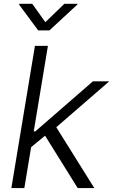

<svg xmlns="http://www.w3.org/2000/svg" viewBox="-20 -962 579 982"><path d="M132.8 -204.1 147 -290H160.6L455.1 -545.9H538.6L245.1 -291.5L237.8 -290.5ZM38.1 0 158.7 -727.5H225.1L104.5 0ZM377.4 0 204.1 -278.3 259.8 -324.2 462.4 0ZM145 -942.4 211.9 -848.6 309.1 -942.4H376.5L375.5 -938.5L232.9 -806.6H175.3L77.6 -938.5L78.6 -942.4Z"/></svg>

Font: Inter Light
Style: Italic
Weight: 300
Italic angle: -9.3988°
Designer: Rasmus Andersson
Foundry: rsms
Version: Version 4.001;git-66647c0bb